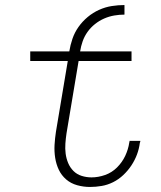

<svg xmlns="http://www.w3.org/2000/svg" viewBox="-20 -734 640 762"><path d="M337 8Q311 8 286 1Q261 -6 242.5 -22Q224 -38 213.5 -60Q203 -82 199 -107.5Q195 -133 196.5 -159Q198 -185 202 -211L249 -492H100V-530H255Q259 -555 267.5 -580Q276 -605 291.5 -627Q307 -649 328 -666.5Q349 -684 373.5 -695Q398 -706 423.5 -710Q449 -714 474 -714V-676Q454 -676 433.5 -672.5Q413 -669 393.5 -660.5Q374 -652 357 -638.5Q340 -625 327.5 -607.5Q315 -590 308 -570Q301 -550 298 -530H502V-492H292L244 -205Q241 -185 239.5 -164.5Q238 -144 240.5 -124.5Q243 -105 250.5 -87Q258 -69 271.5 -55.5Q285 -42 304 -36Q323 -30 343 -30Q370 -30 397 -39.5Q424 -49 444.5 -69.5Q465 -90 477 -115.5Q489 -141 493 -168Q494 -170 494 -172Q494 -174 494 -175H537Q537 -173 536.5 -171Q536 -169 535 -167Q532 -143 523.5 -120.5Q515 -98 501.5 -77.5Q488 -57 469.5 -39.5Q451 -22 429 -11Q407 0 383.5 4Q360 8 337 8Z"/></svg>

Font: Iosevka Curly XLtExObl
Style: Regular
Weight: 200
Width: 7
Italic angle: -9°
Monospace: yes
Designer: Belleve Invis
Foundry: Belleve Invis
Version: Version 11.0.1; ttfautohint (v1.8.3)